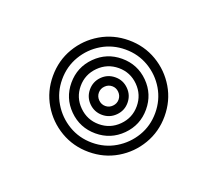

<svg xmlns="http://www.w3.org/2000/svg" viewBox="-57 -885 444 392"><g transform="rotate(20 165.0 -689.0)"><path d="M165.2 -567.6Q131.8 -567.6 104.1 -583.9Q76.5 -600.2 60.2 -627.8Q43.9 -655.4 43.9 -688.7Q43.9 -722.4 60.2 -749.9Q76.5 -777.4 104.1 -793.7Q131.8 -810 165.2 -810Q198.7 -810 226.2 -793.7Q253.7 -777.4 270 -749.9Q286.3 -722.4 286.3 -688.7Q286.3 -655.4 270 -627.8Q253.7 -600.2 226.2 -583.9Q198.7 -567.6 165.2 -567.6ZM165.2 -587.7Q193 -587.7 215.9 -601.4Q238.8 -615.1 252.5 -638Q266.1 -660.8 266.1 -688.7Q266.1 -716.7 252.5 -739.7Q238.8 -762.7 215.9 -776.3Q193 -789.9 165.2 -789.9Q137.2 -789.9 114.3 -776.3Q91.4 -762.7 77.7 -739.7Q64 -716.7 64 -688.7Q64 -660.8 77.7 -638Q91.4 -615.1 114.3 -601.4Q137.3 -587.7 165.2 -587.7ZM165.2 -607.9Q131.5 -607.9 107.8 -631.5Q84.1 -655.2 84.1 -688.7Q84.1 -722.4 107.8 -746.1Q131.5 -769.8 165.1 -769.8Q198.7 -769.8 222.4 -746.1Q246 -722.4 246 -688.7Q246 -655.2 222.4 -631.6Q198.7 -607.9 165.2 -607.9ZM165.2 -628Q190.3 -628 208.1 -645.8Q225.9 -663.6 225.9 -688.7Q225.9 -713.8 208.1 -731.7Q190.3 -749.6 165.2 -749.6Q140 -749.6 122.1 -731.7Q104.2 -713.8 104.2 -688.7Q104.2 -663.5 122.2 -645.8Q140.1 -628 165.2 -628ZM165.2 -648.1Q148.3 -648.1 136.3 -660Q124.4 -671.9 124.4 -688.7Q124.4 -705.6 136.3 -717.6Q148.2 -729.5 165.2 -729.5Q182 -729.5 193.9 -717.5Q205.8 -705.6 205.8 -688.7Q205.8 -672 193.9 -660.1Q182 -648.1 165.2 -648.1ZM165.2 -667.4Q173.8 -667.4 180.1 -673.8Q186.4 -680.1 186.4 -688.7Q186.4 -697.4 180.1 -703.8Q173.8 -710.2 165.2 -710.2Q156.4 -710.2 150.1 -703.8Q143.7 -697.5 143.7 -688.7Q143.7 -680.1 150.1 -673.7Q156.5 -667.4 165.2 -667.4Z"/></g></svg>

Font: Big Shoulders Inline Thin
Style: Regular
Weight: 100
Designer: Patric King
Foundry: XO Type Co
Version: Version 2.002